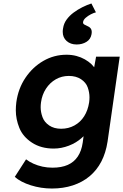

<svg xmlns="http://www.w3.org/2000/svg" viewBox="-20 -855 709 1105"><path d="M279 230Q216 230 157.5 211.5Q99 193 65 163L130 62Q148 76 172.5 87Q197 98 224.5 104Q252 110 282 110Q334 110 370 94Q406 78 427.5 46Q449 14 456 -34L461 -71Q456 -66 450 -61Q419 -33 376 -16.5Q333 0 289 0Q216 0 164 -34Q112 -68 91.5 -118.5Q71 -169 71 -220Q71 -243 74 -267Q85 -346 126.5 -407.5Q168 -469 229.5 -504.5Q291 -540 363 -540Q393 -540 419.5 -533Q446 -526 468 -513.5Q490 -501 506 -486Q515 -477 522 -468L533 -529H669L599 -40Q589 25 563 75Q537 125 495.5 159.5Q454 194 399 212Q344 230 279 230ZM332 -114Q374 -114 408.5 -133Q443 -152 464.5 -186Q486 -220 493 -266Q495 -281 495 -295Q495 -323 485 -351.5Q475 -380 446.5 -399Q418 -418 376 -418Q335 -418 301 -398.5Q267 -379 244.5 -344.5Q222 -310 216 -266Q214 -251 214 -238Q214 -210 224.5 -181Q235 -152 263 -133Q291 -114 332 -114ZM421 -599Q386 -599 363.5 -619Q341 -639 341 -672Q341 -682 343 -692Q347 -720 363.5 -742.5Q380 -765 403.5 -782.5Q427 -800 454 -813.5Q481 -827 506 -835L532 -784Q519 -781 502.5 -772.5Q486 -764 473 -752.5Q460 -741 458 -728Q458 -727 458 -725Q458 -718 464 -714.5Q470 -711 479 -707Q494 -701 501 -692.5Q508 -684 508 -670Q508 -665 507 -659Q502 -629 477.5 -614Q453 -599 421 -599Z"/></svg>

Font: Lexend SemBd
Style: Italic
Weight: 600
Italic angle: -8.13011°
Designer: Bonnie Shaver-Troup, Thomas Jockin
Foundry: Lexend
Version: Version 1.007